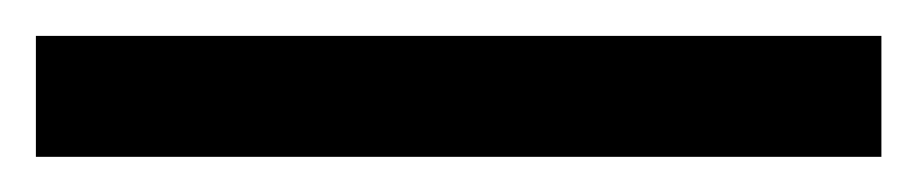

<svg xmlns="http://www.w3.org/2000/svg" viewBox="-20 42 511 107"><path d="M0 129.4V62H471.2V129.4Z"/></svg>

Font: Harmattan SemiBold
Style: Regular
Weight: 600
Designer: George W. Nuss III and SIL International
Foundry: SIL International
Version: Version 4.000